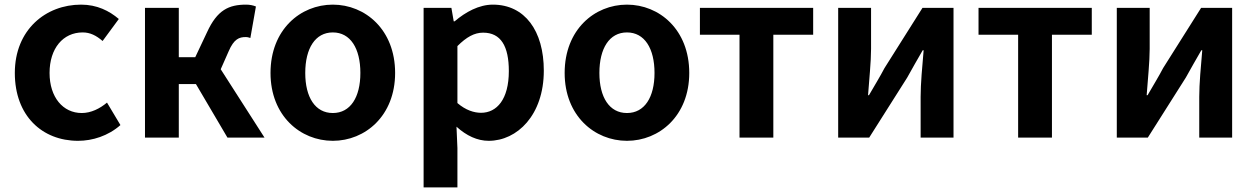

<svg xmlns="http://www.w3.org/2000/svg" viewBox="-20 -594 5418 829"><path d="M317 14C379 14 447 -7 500 -54L442 -151C411 -125 373 -106 333 -106C252 -106 194 -174 194 -279C194 -385 252 -454 337 -454C369 -454 395 -441 423 -417L493 -512C452 -547 399 -574 330 -574C178 -574 44 -466 44 -279C44 -94 162 14 317 14Z M933 -295 967 -372C990 -426 1013 -434 1041 -434C1049 -434 1055 -432 1061 -430L1085 -566C1073 -571 1058 -574 1043 -574C968 -574 918 -551 874 -455L823 -347H752V-560H606V0H752V-231H826L962 0H1122Z M1417 14C1557 14 1686 -94 1686 -279C1686 -466 1557 -574 1417 -574C1277 -574 1148 -466 1148 -279C1148 -94 1277 14 1417 14ZM1417 -106C1341 -106 1298 -174 1298 -279C1298 -385 1341 -454 1417 -454C1493 -454 1536 -385 1536 -279C1536 -174 1493 -106 1417 -106Z M1809 215H1955V45L1951 -47C1994 -8 2041 14 2090 14C2213 14 2328 -97 2328 -289C2328 -461 2246 -574 2108 -574C2048 -574 1990 -542 1943 -502H1939L1929 -560H1809ZM2057 -107C2027 -107 1991 -118 1955 -149V-395C1994 -434 2028 -453 2066 -453C2143 -453 2177 -394 2177 -287C2177 -165 2125 -107 2057 -107Z M2687 14C2827 14 2956 -94 2956 -279C2956 -466 2827 -574 2687 -574C2547 -574 2418 -466 2418 -279C2418 -94 2547 14 2687 14ZM2687 -106C2611 -106 2568 -174 2568 -279C2568 -385 2611 -454 2687 -454C2763 -454 2806 -385 2806 -279C2806 -174 2763 -106 2687 -106Z M3173 0H3319V-444H3491V-560H3002V-444H3173Z M3599 0H3733L3897 -259C3915 -292 3945 -344 3964 -377H3968C3962 -307 3955 -233 3955 -176V0H4097V-560H3963L3799 -300C3782 -267 3751 -216 3732 -183H3728C3733 -252 3741 -327 3741 -383V-560H3599Z M4376 0H4522V-444H4694V-560H4205V-444H4376Z M4802 0H4936L5100 -259C5118 -292 5148 -344 5167 -377H5171C5165 -307 5158 -233 5158 -176V0H5300V-560H5166L5002 -300C4985 -267 4954 -216 4935 -183H4931C4936 -252 4944 -327 4944 -383V-560H4802Z"/></svg>

Font: Noto Sans T Chinese Bold
Style: Bold
Weight: 700
Designer: Ryoko NISHIZUKA (kana & ideographs); Paul D. Hunt (Latin, Greek & Cyrillic); Wenlong ZHANG (bopomofo); Sandoll Communica
Foundry: Adobe Systems Incorporated
Version: Version 1.000;PS 1;hotconv 1.0.78;makeotf.lib2.5.61930